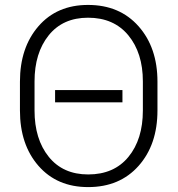

<svg xmlns="http://www.w3.org/2000/svg" viewBox="-20 -741 713 771"><path d="M471.7 -330.1H201.2V-379.4H471.7ZM612.3 -297.4Q612.3 -160.2 536.6 -75Q460.9 10.3 334 10.3Q209 10.3 134.5 -75Q60.1 -160.2 60.1 -297.4V-413.1Q60.1 -549.8 134.3 -635.5Q208.5 -721.2 333.5 -721.2Q460.4 -721.2 536.4 -635.5Q612.3 -549.8 612.3 -413.1ZM553.7 -414.1Q553.7 -528.3 495.4 -599.1Q437 -669.9 333.5 -669.9Q232.4 -669.9 175.5 -599.1Q118.7 -528.3 118.7 -414.1V-297.4Q118.7 -182.1 175.8 -111.3Q232.9 -40.5 334 -40.5Q438 -40.5 495.8 -111.1Q553.7 -181.6 553.7 -297.4Z"/></svg>

Font: Roboto Web
Style: Light
Weight: 300
Designer: Google
Version: Version 1.200310; 2013